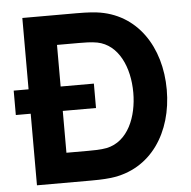

<svg xmlns="http://www.w3.org/2000/svg" viewBox="-52 -771 817 823"><g transform="rotate(-5 357.0 -360.0)"><path d="M10 -308H74V0H307C318 0 360 0 393 -4C567 -25 664 -177 664 -360C664 -543 567 -695 393 -716C360 -720 318 -720 307 -720H74V-413H10ZM212 -128V-308H355V-413H212V-592H307C325 -592 360 -592 385 -587C476 -569 520 -468 520 -360C520 -257 479 -152 385 -133C360 -128 325 -128 307 -128Z"/></g></svg>

Font: Eudonet ExtraBold
Style: Regular
Weight: 800
Designer: Mikhail Sharanda
Foundry: Mikhail Sharanda
Version: Version 4.503;Glyphs 3.1.2 (3151)